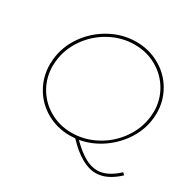

<svg xmlns="http://www.w3.org/2000/svg" viewBox="-179 -881 1183 1184"><g transform="rotate(30 413.0 -289.5)"><path d="M808 48Q728 124 648 124Q549 124 433 1Q407 3 395 3Q304 3 229 -39.5Q154 -82 111.5 -156Q69 -230 69 -318Q69 -328 71 -352Q80 -447 136.5 -527.5Q193 -608 280 -655.5Q367 -703 463 -703Q554 -703 629.5 -660.5Q705 -618 748 -544.5Q791 -471 791 -383Q791 -371 789 -349Q781 -265 734 -191Q687 -117 614 -67Q541 -17 457 -2Q511 52 557.5 78.5Q604 105 648 105Q718 105 794 34ZM89 -318Q89 -235 129 -166Q169 -97 239.5 -57Q310 -17 395 -17Q487 -17 570 -62Q653 -107 706.5 -184Q760 -261 769 -351Q771 -373 771 -383Q771 -465 730.5 -534Q690 -603 619.5 -643Q549 -683 463 -683Q371 -683 288.5 -638Q206 -593 153 -516.5Q100 -440 91 -350Q89 -328 89 -318Z"/></g></svg>

Font: TypoPRO Montserrat
Style: Italic
Weight: 250
Italic angle: -11.3°
Designer: Julieta Ulanovsky
Foundry: Julieta Ulanovsky
Version: Version 6.001